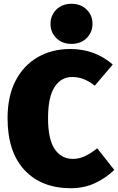

<svg xmlns="http://www.w3.org/2000/svg" viewBox="-20 -975 624 1015"><path d="M355 20Q199 20 109.5 -76Q20 -172 20 -350Q20 -467 62.5 -548.5Q105 -630 180 -673Q255 -716 352 -716Q481 -716 576 -634L481 -522Q424 -568 362 -568Q303 -568 268.5 -515Q234 -462 234 -350Q234 -239 269 -187Q304 -135 365 -135Q397 -135 427 -148.5Q457 -162 494 -191L584 -77Q543 -36 484.5 -8Q426 20 355 20ZM358 -743Q309 -743 278 -773.5Q247 -804 247 -849Q247 -894 278 -924.5Q309 -955 358 -955Q407 -955 438 -924.5Q469 -894 469 -849Q469 -804 438 -773.5Q407 -743 358 -743Z"/></svg>

Font: Trujillo Black
Style: Regular
Weight: 900
Designer: Fira Sans original fonts by bBox Type GmbH, Carrois Corporate GbR, & Edenspiekermann AG / Changes by Cristiano Sobral
Foundry: Fira Sans original fonts by bBox Type GmbH, Carrois Corporate GbR, & Edenspiekermann AG / Changes by Cristiano Sobral
Version: Version 4.301;July 28, 2020;FontCreator 13.0.0.2655 64-bit